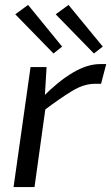

<svg xmlns="http://www.w3.org/2000/svg" viewBox="-20 -759 451 779"><path d="M169 -487 161 -353 167 -338 120 0H35L104 -487ZM411 -499 390 -419H365Q321 -419 273.5 -390.5Q226 -362 157 -310L153 -365Q216 -429 275 -464Q334 -499 386 -499ZM258 -739 397 -570 361 -542 206 -701ZM94 -739 232 -570 197 -542 42 -701Z"/></svg>

Font: Exo 2
Style: Italic
Weight: 400
Italic angle: -8°
Designer: Natanael Gama
Foundry: Natanael Gama
Version: Version 2.010